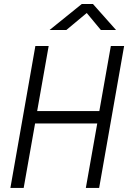

<svg xmlns="http://www.w3.org/2000/svg" viewBox="-20 -918 626 938"><path d="M399.4 0H464.4L586.4 -693.4H521.5L465.3 -375.5H161.6L217.8 -693.4H152.8L30.8 0H95.7L151.4 -314.9H455.1ZM222.2 -771.5H304.2L403.8 -854.5L472.7 -771.5H546.9L434.1 -898.4H379.4Z"/></svg>

Font: Cascadia Mono NF Light
Style: Italic
Weight: 300
Italic angle: -10°
Monospace: yes
Designer: Aaron Bell
Foundry: Saja Typeworks
Version: Version 2404.023